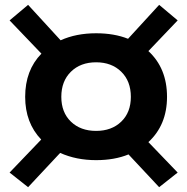

<svg xmlns="http://www.w3.org/2000/svg" viewBox="-20 -736 781 801"><path d="M380.9 -67.9Q297.9 -67.9 231 -98.1L97.2 44.9L20 -16.1L151.9 -153.8Q85 -223.6 85 -332Q85 -442.9 152.8 -512.2L20 -650.9L97.2 -715.8L232.9 -567.9Q297.4 -597.2 380.9 -597.2Q456.5 -597.2 514.2 -574.2L644 -715.8L721.2 -650.9L599.1 -522.9Q676.8 -451.2 676.8 -332Q676.8 -214.8 599.1 -143.1L721.2 -16.1L644 44.9L516.1 -91.8Q458 -67.9 380.9 -67.9ZM525.9 -332Q525.9 -397.5 485.8 -436.8Q445.8 -476.1 380.9 -476.1Q315.9 -476.1 275.9 -436.8Q235.8 -397.5 235.8 -332Q235.8 -267.1 275.9 -228.5Q315.9 -189.9 380.9 -189.9Q445.8 -189.9 485.8 -228.5Q525.9 -267.1 525.9 -332Z"/></svg>

Font: Mattone
Style: Regular
Weight: 400
Width: 6
Designer: Nunzio Mazzaferro
Foundry: Collletttivo
Version: Version 2.000;Glyphs 3.2 (3217)